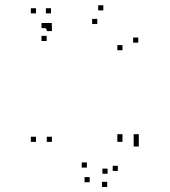

<svg xmlns="http://www.w3.org/2000/svg" viewBox="-20 -542 660 747"><path d="M520 28V8H500V28ZM520 0V-20H500V0ZM456.5 0V-20H436.5V0ZM438.5 123V103H418.5V123ZM398.5 134V114H378.5V134ZM318 110V90H298V110ZM329 167V147H309V167ZM397 185.5V165.5H377V185.5ZM178.5 -428V-448H158.5V-428ZM178.5 -490V-510H158.5V-490ZM120 -490V-510H100V-490ZM120 10V-10H100V10ZM182 10V-10H162V10ZM182 -421V-441H162V-421ZM518 -376V-396H498V-376ZM382 -501.5V-521.5H362V-501.5ZM181.5 -432.5V-452.5H161.5V-432.5ZM161.5 -432.5V-452.5H141.5V-432.5ZM161.5 -382.5V-402.5H141.5V-382.5ZM358.5 -448.5V-468.5H338.5V-448.5ZM456.5 -346.5V-366.5H436.5V-346.5ZM456.5 10V-10H436.5V10ZM520 10V-10H500V10Z"/></svg>

Font: Monaspace Argon Dots Var
Style: Regular
Weight: 400
Designer: Riley Cran and the Lettermatic Team
Version: Version 1.100 (Monaspace Argon Dots)